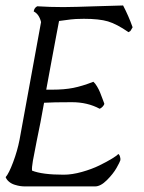

<svg xmlns="http://www.w3.org/2000/svg" viewBox="-27 -668 515 688"><path d="M201.2 -42Q231.4 -42 266.8 -52Q302.2 -62 329.1 -75.2Q356 -88.4 374.8 -99.9Q393.6 -111.3 396.5 -116.2Q400.9 -114.3 403.1 -106.4Q405.3 -98.6 404.3 -93.8Q402.3 -86.9 390.4 -65.9Q378.4 -44.9 356 -22.5Q333.5 0 313.5 0H62.5Q54.7 0 45.9 -1.2Q37.1 -2.4 25.9 -5.9Q14.6 -9.3 5.9 -16.4Q-2.9 -23.4 -6.8 -33.2Q4.9 -46.4 20 -86.7Q35.2 -127 43 -167L120.1 -588.9Q113.3 -617.2 93.8 -627Q95.7 -640.1 106.4 -645.5Q151.4 -642.6 200.2 -642.6Q249 -643.1 308.3 -645.3Q367.7 -647.5 414.1 -648.4Q433.6 -611.3 448.2 -570.3Q446.3 -567.4 443.8 -562.7Q441.4 -558.1 439.5 -556.4Q437.5 -554.7 433.6 -552.7Q391.1 -582 359.9 -591.3Q328.6 -600.6 273.4 -600.6Q256.8 -600.6 244.9 -599.9Q232.9 -599.1 227.1 -598.4Q221.2 -597.7 208 -595.9Q194.8 -594.2 184.6 -592.8Q182.1 -580.1 174.8 -541.3Q167.5 -502.4 156.7 -444.3Q146 -386.2 138.7 -346.7H161.1Q203.1 -346.7 235.4 -353Q267.6 -359.4 307.6 -375Q314 -369.6 320.8 -358.2Q327.6 -346.7 331.5 -336.9Q335.4 -327.1 340.6 -313.2Q345.7 -299.3 346.7 -296.9Q346.7 -292 340.8 -285.9Q335 -279.8 330.1 -278.3Q286.6 -301.8 230.5 -301.8Q162.1 -301.8 130.9 -299.8Q128.4 -286.6 124 -262.2Q119.6 -237.8 118.2 -230.5Q114.3 -210.4 104.7 -163.8Q95.2 -117.2 90.8 -91.6Q86.4 -65.9 87.9 -56.6Q124.5 -42 201.2 -42Z"/></svg>

Font: Crimson
Style: Italic
Weight: 400
Italic angle: -11°
Version: Version 0.8